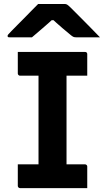

<svg xmlns="http://www.w3.org/2000/svg" viewBox="-20 -967 540 987"><path d="M322 -75.5H174.2L178 -116.4Q178 -133 178 -154Q178 -175 178 -191.7Q178 -245.6 178 -299.6Q178 -353.5 178 -407.5Q178 -461.5 178 -515.8Q178 -570.2 178 -624.5H326.3L322 -583.6Q322 -567.6 322 -547.6Q322 -527.6 322 -510.6Q322 -456 322 -401.8Q322 -347.5 322 -292.9Q322 -238.2 322 -184Q322 -129.7 322 -75.5ZM428.5 0H82.5Q80.3 0 78.3 -1Q76.3 -2 74.8 -3.5Q73.3 -5 72.4 -7Q71.5 -9 71.5 -11Q71.5 -30.8 71.5 -48.7Q71.5 -66.6 71.5 -84.5Q71.5 -102.5 71.5 -122.1H417.1Q420.3 -122.1 422.9 -120.6Q425.5 -119.1 427 -116.6Q428.5 -114.1 428.5 -111.1Q428.5 -91.5 428.5 -73.5Q428.5 -55.6 428.5 -37.7Q428.5 -19.8 428.5 0ZM71.5 -700H417.3Q422.5 -700 425.5 -697Q428.5 -694 428.5 -689Q428.5 -674.6 428.5 -660.7Q428.5 -646.8 428.5 -633.4Q428.5 -620 428.5 -606.5Q428.5 -592.9 428.5 -577.9H82.5Q78.3 -577.9 74.9 -581.4Q71.5 -584.9 71.5 -588.9Q71.5 -603.9 71.5 -617.5Q71.5 -631 71.5 -644.4Q71.5 -657.8 71.5 -671.7Q71.5 -685.6 71.5 -700ZM176.2 -946.6Q190.7 -946.6 217.6 -946.6Q244.6 -946.6 271.5 -946.6Q298.4 -946.6 312.1 -946.6Q319.2 -946.6 324.8 -943.5Q330.4 -940.4 343.8 -927.3Q351.8 -919.4 368.3 -902.8Q384.8 -886.1 406.4 -864.6Q428 -843.1 450.5 -819.8Q473 -796.6 494 -775.1Q468.4 -775.3 434 -775.2Q399.6 -775.1 373.9 -775.1Q362.9 -775.1 358.3 -777.1Q353.7 -779 345.7 -785.1Q330.5 -797.4 302.3 -821.3Q274.2 -845.1 232.8 -883.7L285.1 -863Q269.1 -863 252.7 -863Q236.3 -863 219.4 -863L270 -885.4Q231.2 -849.4 199.9 -822.7Q168.5 -796 144.2 -775.1H30.1Q25.9 -775.1 23.4 -775.7Q20.9 -776.3 19.9 -778.2Q18.9 -780.1 18.9 -782.1Q18.9 -786.1 22.6 -790.2Q26.2 -794.3 39.7 -808.3Q52.7 -821.9 70.3 -839.4Q88 -857 107.3 -876.6Q126.6 -896.3 144.5 -914.7Q162.5 -933.1 176.2 -946.6Z"/></svg>

Font: Recursive Sans Linear Light
Style: Regular
Weight: 300
Version: Version 1.085